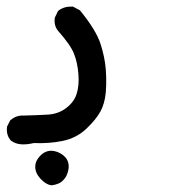

<svg xmlns="http://www.w3.org/2000/svg" viewBox="-52 -257 572 573"><path d="M100.1 295.9Q85 293.5 68.8 276.4Q52.7 258.8 53.2 239.7Q53.2 233.4 55.4 227.3Q57.6 221.2 61.5 215.8Q65.4 210.4 70.3 205.6Q87.9 189.5 109.9 193.8Q129.9 198.2 142.6 211.9Q155.8 226.6 152.3 248.5Q150.4 258.8 146.5 267.1Q142.6 275.4 136.2 281.2Q132.8 284.7 129.2 287.1Q125.5 289.6 121.1 291.3Q116.7 293 112.1 294.2Q107.4 295.4 102.5 295.9H101.1ZM48.8 169.9Q5.4 180.2 -17.1 164.1L-18.1 163.6L-19 163.1Q-33.7 147 -31.2 123V121.1L-30.3 119.6L-22.5 104L-21.5 102.1L-20 101.1Q-3.4 86.9 17.6 87.9Q37.6 87.4 55.9 86.7Q74.2 85.9 91.3 85Q122.6 83 145.5 65.4Q168.5 47.9 176.3 24.4Q184.6 -0.5 182.1 -34.2Q179.7 -68.4 169.4 -95.2Q159.7 -121.6 121.6 -164.6Q108.9 -179.7 111.3 -202.1V-203.6L112.3 -205.6L120.1 -222.2L121.1 -224.1L123 -225.6Q139.6 -238.3 163.6 -237.3H165.5L167.5 -236.3L184.1 -227.5L186 -226.6L187.5 -225.1Q235.4 -166 248 -126Q260.7 -86.9 263.7 -50.3Q264.6 -38.1 264.9 -26.4Q265.1 -14.6 264.9 -3.4Q264.6 7.8 263.7 18.6Q260.7 51.8 248 75.2Q235.4 98.6 207 126Q192.4 140.1 174.3 149.7Q156.2 159.2 134.8 163.6Q94.2 171.9 48.8 169.9Z"/></svg>

Font: NaikaiFont
Style: Bold
Weight: 700
Version: Version 1.89